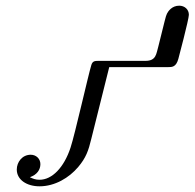

<svg xmlns="http://www.w3.org/2000/svg" viewBox="-20 -644 684 675"><path d="M39 -48C39 -12 74 11 119 11C173 11 223 -19 255 -57C282 -89 291 -114 301 -156L364 -408H570C585 -408 599 -408 607 -437C607 -437 644 -576 644 -592C644 -611 629 -624 610 -624C584 -624 571 -604 567 -596C562 -586 560 -573 537 -482C529 -455 530 -430 491 -430H325C313 -430 305 -429 301 -415C291 -383 243 -170 228 -125C205 -55 163 -12 119 -12C105 -12 95 -16 85 -21C111 -30 122 -48 122 -67C122 -86 107 -100 88 -100C58 -100 39 -74 39 -48Z"/></svg>

Font: CMU Serif
Style: Italic
Weight: 500
Italic angle: -14.04°
Version: Version 0.7.0